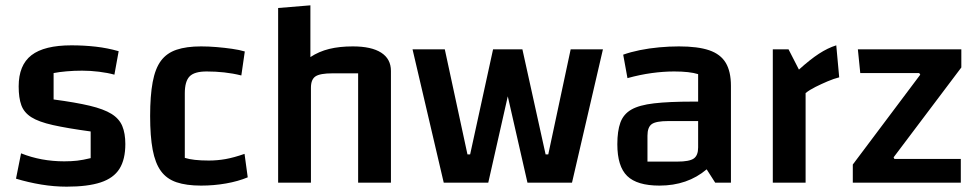

<svg xmlns="http://www.w3.org/2000/svg" viewBox="-20 -685 3665 720"><path d="M50 -361Q50 -441 98 -478Q146 -515 248 -515Q295 -515 339 -510Q383 -505 425 -493L409 -405Q384 -412 351.5 -416Q319 -420 288 -420Q258 -420 229.5 -417.5Q201 -415 181 -411V-312Q264 -301 316.5 -288.5Q369 -276 398 -258Q427 -240 438.5 -212.5Q450 -185 450 -145Q450 -87 428 -52Q406 -17 357.5 -1Q309 15 230 15Q183 15 134.5 7Q86 -1 40 -15L59 -110Q134 -80 221 -80Q248 -80 269.5 -82.5Q291 -85 320 -92V-192Q232 -204 178.5 -216Q125 -228 97.5 -245.5Q70 -263 60 -290.5Q50 -318 50 -361Z M734 11Q679 11 642 -1.5Q605 -14 583.5 -43.5Q562 -73 552.5 -123.5Q543 -174 543 -250Q543 -326 552.5 -377Q562 -428 583.5 -457Q605 -486 642 -498.5Q679 -511 734 -511Q762 -511 792 -508.5Q822 -506 850 -502Q878 -498 898 -492L885 -402Q853 -410 820.5 -413.5Q788 -417 755 -417Q709 -417 691 -398.5Q673 -380 673 -335V-93Q704 -83 763 -83Q795 -83 826 -88.5Q857 -94 897 -108L909 -20Q873 -5 827.5 3Q782 11 734 11Z M1023 0V-655L1144 -665V-471Q1176 -492 1214.5 -501.5Q1253 -511 1303 -511Q1373 -511 1409.5 -487.5Q1446 -464 1446 -419V0H1323V-410H1227Q1180 -410 1163 -398.5Q1146 -387 1146 -356V0Z M1958 0 1844 -500H1939L2026 -106H2036L2120 -500H2241L2125 0ZM1644 0 1527 -500H1648L1733 -106H1743L1829 -500H1924L1811 0Z M2453 11Q2369 11 2332 -25Q2295 -61 2295 -144Q2295 -194 2306.5 -225.5Q2318 -257 2347.5 -274Q2377 -291 2433 -297.5Q2489 -304 2579 -304H2628V-231H2486Q2440 -231 2424 -219.5Q2408 -208 2408 -176V-79H2520Q2565 -79 2581.5 -90.5Q2598 -102 2598 -132V-407Q2566 -417 2508 -417Q2468 -417 2424 -411Q2380 -405 2333 -392L2317 -480Q2345 -490 2379.5 -497Q2414 -504 2452 -507.5Q2490 -511 2526 -511Q2597 -511 2639.5 -496.5Q2682 -482 2701.5 -449.5Q2721 -417 2721 -363V0H2662L2630 -50Q2558 11 2453 11Z M2937 -500 2976 -424Q3018 -462 3051 -483.5Q3084 -505 3116 -515L3127 -395Q3107 -390 3083.5 -380Q3060 -370 3038 -359Q3016 -348 3001 -336V0H2878V-500Z M3431 -405 3427 -411H3206L3197 -500H3585V-432L3331 -95L3334 -89H3583V0H3178V-68Z"/></svg>

Font: Changa ExtraLight Medium
Style: Regular
Weight: 500
Version: Version 3.002; ttfautohint (v1.8.2)